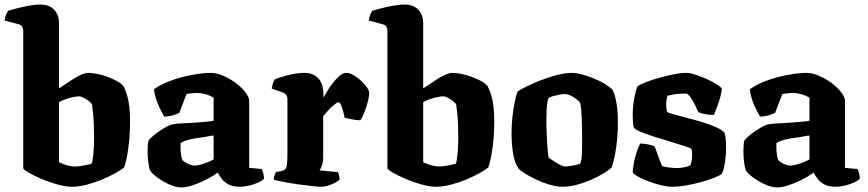

<svg xmlns="http://www.w3.org/2000/svg" viewBox="-23 -820 3811 843"><path d="M293 0Q266 0 229.5 -10Q193 -20 159 -34.5Q125 -49 102 -62.5Q79 -76 79 -82V-685Q79 -694 74.5 -702.5Q70 -711 60 -713L-3 -730Q-1 -746 4 -756.5Q9 -767 12 -772Q23 -776 47.5 -782.5Q72 -789 101 -794.5Q130 -800 155 -800Q193 -800 214.5 -777.5Q236 -755 236 -719V-432Q245 -438 261 -448.5Q277 -459 296 -471.5Q315 -484 333.5 -492Q352 -500 364 -500Q381 -500 403.5 -495.5Q426 -491 448 -483Q470 -475 489.5 -464.5Q509 -454 519 -442Q529 -422 535.5 -400Q542 -378 545 -350Q548 -322 548 -285Q548 -226 540.5 -170.5Q533 -115 522 -85Q509 -74 483 -59.5Q457 -45 424.5 -31.5Q392 -18 357.5 -9Q323 0 293 0ZM305 -89Q317 -89 331 -91Q345 -93 358 -96Q371 -99 379 -101Q384 -111 387 -144.5Q390 -178 390 -213Q390 -249 389 -274Q388 -299 386 -319.5Q384 -340 381 -361Q377 -369 365.5 -377.5Q354 -386 342.5 -391.5Q331 -397 326 -397Q313 -397 297 -393.5Q281 -390 265 -384.5Q249 -379 236 -371V-108Q246 -103 258.5 -98.5Q271 -94 283.5 -91.5Q296 -89 305 -89Z M773 3Q749 3 720.5 -10Q692 -23 668 -40.5Q644 -58 635 -73Q630 -89 627.5 -112Q625 -135 625 -156Q625 -171 626 -183Q627 -195 629 -203Q637 -213 650 -224Q663 -235 678.5 -245.5Q694 -256 708 -263.5Q722 -271 730 -273Q739 -276 762 -277.5Q785 -279 808 -280Q825 -281 840.5 -282Q856 -283 870.5 -284.5Q885 -286 896 -287Q907 -288 915 -290V-391Q894 -403 875.5 -407.5Q857 -412 843 -412Q834 -412 819 -410.5Q804 -409 796 -407L764 -324Q757 -321 740 -315Q723 -309 698 -308Q689 -323 673.5 -356Q658 -389 653 -428Q678 -446 710.5 -459.5Q743 -473 778.5 -482Q814 -491 846 -495.5Q878 -500 900 -500Q928 -500 958 -487Q988 -474 1013.5 -454.5Q1039 -435 1055 -414Q1071 -393 1071 -377V-83L1126 -78Q1129 -72 1132.5 -61Q1136 -50 1136 -35Q1126 -25 1107 -17Q1088 -9 1067 -4.5Q1046 0 1031 0Q1000 0 981 -10Q962 -20 951 -34.5Q940 -49 933 -62Q911 -46 881.5 -31Q852 -16 823 -6.5Q794 3 773 3ZM832 -93Q842 -93 857 -97Q872 -101 888 -107.5Q904 -114 915 -120V-225Q902 -224 888.5 -221Q875 -218 858 -216Q833 -213 809.5 -207.5Q786 -202 770 -192Q769 -176 770.5 -154.5Q772 -133 778 -117Q788 -107 804 -100Q820 -93 832 -93Z M1389 0Q1377 0 1348 -3Q1319 -6 1284 -11Q1249 -16 1220 -21.5Q1191 -27 1179 -31Q1179 -38 1182 -48Q1185 -58 1189 -65L1213 -69Q1223 -71 1229 -76.5Q1235 -82 1237 -98Q1239 -114 1239 -147V-385Q1239 -395 1234 -402.5Q1229 -410 1221 -413L1170 -431Q1172 -443 1175 -453.5Q1178 -464 1184 -472Q1201 -479 1239.5 -489.5Q1278 -500 1315 -500Q1352 -500 1374.5 -476Q1397 -452 1397 -406V-391Q1400 -396 1410 -413.5Q1420 -431 1435 -451Q1450 -471 1466 -485.5Q1482 -500 1497 -500Q1512 -500 1529.5 -490Q1547 -480 1563 -465Q1579 -450 1588.5 -436Q1598 -422 1598 -413Q1598 -395 1591 -370Q1584 -345 1575 -322.5Q1566 -300 1559 -292Q1542 -292 1522 -296Q1502 -300 1490 -303Q1489 -310 1485 -326.5Q1481 -343 1475.5 -357Q1470 -371 1463 -371Q1458 -371 1448.5 -363.5Q1439 -356 1428.5 -346Q1418 -336 1409.5 -325.5Q1401 -315 1396 -310V-128Q1396 -107 1390 -92Q1384 -77 1380 -72L1461 -64Q1463 -59 1465.5 -50.5Q1468 -42 1468 -32Q1461 -24 1446 -16.5Q1431 -9 1415.5 -4.5Q1400 0 1389 0Z M1892 0Q1865 0 1828.5 -10Q1792 -20 1758 -34.5Q1724 -49 1701 -62.5Q1678 -76 1678 -82V-685Q1678 -694 1673.5 -702.5Q1669 -711 1659 -713L1596 -730Q1598 -746 1603 -756.5Q1608 -767 1611 -772Q1622 -776 1646.5 -782.5Q1671 -789 1700 -794.5Q1729 -800 1754 -800Q1792 -800 1813.5 -777.5Q1835 -755 1835 -719V-432Q1844 -438 1860 -448.5Q1876 -459 1895 -471.5Q1914 -484 1932.5 -492Q1951 -500 1963 -500Q1980 -500 2002.5 -495.5Q2025 -491 2047 -483Q2069 -475 2088.5 -464.5Q2108 -454 2118 -442Q2128 -422 2134.5 -400Q2141 -378 2144 -350Q2147 -322 2147 -285Q2147 -226 2139.5 -170.5Q2132 -115 2121 -85Q2108 -74 2082 -59.5Q2056 -45 2023.5 -31.5Q1991 -18 1956.5 -9Q1922 0 1892 0ZM1904 -89Q1916 -89 1930 -91Q1944 -93 1957 -96Q1970 -99 1978 -101Q1983 -111 1986 -144.5Q1989 -178 1989 -213Q1989 -249 1988 -274Q1987 -299 1985 -319.5Q1983 -340 1980 -361Q1976 -369 1964.5 -377.5Q1953 -386 1941.5 -391.5Q1930 -397 1925 -397Q1912 -397 1896 -393.5Q1880 -390 1864 -384.5Q1848 -379 1835 -371V-108Q1845 -103 1857.5 -98.5Q1870 -94 1882.5 -91.5Q1895 -89 1904 -89Z M2446 0Q2421 0 2390.5 -9Q2360 -18 2331.5 -31.5Q2303 -45 2282 -58Q2261 -71 2253 -81Q2236 -106 2229.5 -148Q2223 -190 2223 -234Q2223 -272 2227 -307.5Q2231 -343 2237 -372.5Q2243 -402 2250 -419Q2264 -428 2291.5 -441.5Q2319 -455 2354 -468.5Q2389 -482 2424.5 -491Q2460 -500 2488 -500Q2507 -500 2533 -493Q2559 -486 2586 -475Q2613 -464 2634.5 -450.5Q2656 -437 2667 -425Q2675 -408 2680 -386.5Q2685 -365 2687.5 -339Q2690 -313 2690 -282Q2690 -225 2682 -170Q2674 -115 2662 -84Q2650 -73 2626.5 -58.5Q2603 -44 2572 -30.5Q2541 -17 2508.5 -8.5Q2476 0 2446 0ZM2459 -89Q2464 -89 2476 -90.5Q2488 -92 2502 -95Q2516 -98 2524 -101Q2530 -111 2531.5 -139Q2533 -167 2533 -201Q2533 -232 2532 -269Q2531 -306 2529 -335Q2527 -364 2523 -370Q2519 -376 2507.5 -385Q2496 -394 2482.5 -400.5Q2469 -407 2456 -407Q2447 -407 2433.5 -404.5Q2420 -402 2407.5 -398.5Q2395 -395 2387 -391Q2383 -386 2380.5 -371.5Q2378 -357 2377 -337.5Q2376 -318 2376 -296Q2376 -264 2377.5 -227.5Q2379 -191 2381.5 -163.5Q2384 -136 2386 -129Q2388 -126 2397 -120Q2406 -114 2418 -106.5Q2430 -99 2441 -94Q2452 -89 2459 -89Z M2932 0Q2906 0 2876.5 -7.5Q2847 -15 2820 -25.5Q2793 -36 2775 -46.5Q2757 -57 2755 -63Q2757 -98 2767 -134Q2777 -170 2788 -190Q2809 -189 2827 -185Q2845 -181 2852 -176Q2858 -160 2866.5 -135.5Q2875 -111 2884 -91Q2895 -87 2916 -84.5Q2937 -82 2947 -82Q2959 -82 2976 -84.5Q2993 -87 3008 -94Q3011 -100 3013.5 -113Q3016 -126 3016 -140Q3016 -148 3015 -156Q3014 -164 3013 -166Q3010 -170 2985 -178Q2960 -186 2923.5 -197Q2887 -208 2850.5 -219.5Q2814 -231 2788 -242Q2762 -253 2759 -262Q2757 -271 2756 -286.5Q2755 -302 2755 -314Q2755 -347 2761 -383Q2767 -419 2776 -441Q2787 -449 2812.5 -459Q2838 -469 2870 -478Q2902 -487 2933.5 -493.5Q2965 -500 2990 -500Q3007 -500 3032.5 -491.5Q3058 -483 3084 -471Q3110 -459 3128 -447Q3146 -435 3146 -430Q3146 -417 3140 -395.5Q3134 -374 3126 -352Q3118 -330 3111 -315Q3085 -316 3067.5 -320Q3050 -324 3043 -328Q3029 -361 3014 -385Q2999 -409 2990 -409Q2975 -409 2961.5 -408.5Q2948 -408 2935 -405.5Q2922 -403 2908 -400Q2904 -388 2903 -377.5Q2902 -367 2902 -359Q2902 -350 2903 -343.5Q2904 -337 2906 -329Q2910 -325 2933 -318.5Q2956 -312 2989.5 -303.5Q3023 -295 3058 -284.5Q3093 -274 3120 -262Q3147 -250 3158 -237Q3162 -226 3163.5 -206.5Q3165 -187 3165 -171Q3165 -138 3159.5 -103.5Q3154 -69 3145 -56Q3133 -47 3108 -37.5Q3083 -28 3051 -19.5Q3019 -11 2987.5 -5.5Q2956 0 2932 0Z M3389 3Q3365 3 3336.5 -10Q3308 -23 3284 -40.5Q3260 -58 3251 -73Q3246 -89 3243.5 -112Q3241 -135 3241 -156Q3241 -171 3242 -183Q3243 -195 3245 -203Q3253 -213 3266 -224Q3279 -235 3294.5 -245.5Q3310 -256 3324 -263.5Q3338 -271 3346 -273Q3355 -276 3378 -277.5Q3401 -279 3424 -280Q3441 -281 3456.5 -282Q3472 -283 3486.5 -284.5Q3501 -286 3512 -287Q3523 -288 3531 -290V-391Q3510 -403 3491.5 -407.5Q3473 -412 3459 -412Q3450 -412 3435 -410.5Q3420 -409 3412 -407L3380 -324Q3373 -321 3356 -315Q3339 -309 3314 -308Q3305 -323 3289.5 -356Q3274 -389 3269 -428Q3294 -446 3326.5 -459.5Q3359 -473 3394.5 -482Q3430 -491 3462 -495.5Q3494 -500 3516 -500Q3544 -500 3574 -487Q3604 -474 3629.5 -454.5Q3655 -435 3671 -414Q3687 -393 3687 -377V-83L3742 -78Q3745 -72 3748.5 -61Q3752 -50 3752 -35Q3742 -25 3723 -17Q3704 -9 3683 -4.5Q3662 0 3647 0Q3616 0 3597 -10Q3578 -20 3567 -34.5Q3556 -49 3549 -62Q3527 -46 3497.5 -31Q3468 -16 3439 -6.5Q3410 3 3389 3ZM3448 -93Q3458 -93 3473 -97Q3488 -101 3504 -107.5Q3520 -114 3531 -120V-225Q3518 -224 3504.5 -221Q3491 -218 3474 -216Q3449 -213 3425.5 -207.5Q3402 -202 3386 -192Q3385 -176 3386.5 -154.5Q3388 -133 3394 -117Q3404 -107 3420 -100Q3436 -93 3448 -93Z"/></svg>

Font: Texturina 12pt ExtraBold
Style: Regular
Weight: 800
Designer: Guillermo Torres Carreño
Foundry: Omnibus-Type
Version: Version 1.002